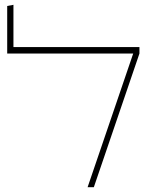

<svg xmlns="http://www.w3.org/2000/svg" viewBox="-20 -780 641 800"><path d="M345 0 535 -557H10V-755L36 -760V-584H561V-557L371 0Z"/></svg>

Font: Noto Sans Hebrew Light
Style: Regular
Weight: 100
Version: Version 3.000